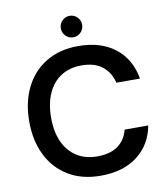

<svg xmlns="http://www.w3.org/2000/svg" viewBox="-95 -964 924 1056"><g transform="rotate(-10 366.5 -436.0)"><path d="M383 12Q278 12 202.5 -33.5Q127 -79 86.5 -160.5Q46 -242 46 -349Q46 -457 86.5 -538.5Q127 -620 202.5 -666Q278 -712 383 -712Q508 -712 587.5 -650.5Q667 -589 687 -477H555Q541 -536 498 -570Q455 -604 382 -604Q316 -604 268 -573.5Q220 -543 194 -485.5Q168 -428 168 -349Q168 -270 194 -213.5Q220 -157 268 -126.5Q316 -96 382 -96Q455 -96 498 -127.5Q541 -159 555 -215H687Q667 -109 587.5 -48.5Q508 12 383 12ZM366 -764Q341 -764 323.5 -781.5Q306 -799 306 -824Q306 -849 323.5 -866.5Q341 -884 366 -884Q390 -884 407.5 -866.5Q425 -849 425 -824Q425 -799 407.5 -781.5Q390 -764 366 -764Z"/></g></svg>

Font: DM Sans 18pt SemiBold
Style: Regular
Weight: 600
Designer: Colophon Foundry, Jonny Pinhorn
Foundry: Colophon Foundry
Version: Version 4.004;gftools[0.9.30]